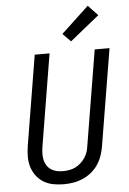

<svg xmlns="http://www.w3.org/2000/svg" viewBox="-64 -1030 728 1084"><g transform="rotate(-5 300.0 -488.0)"><path d="M254 8Q223 8 194 2.5Q165 -3 140.5 -17.5Q116 -32 98.5 -55Q81 -78 72.5 -105.5Q64 -133 64 -163.5Q64 -194 69 -225L153 -735H237L151 -213Q148 -194 147.5 -175.5Q147 -157 150.5 -140Q154 -123 163.5 -108Q173 -93 187 -83.5Q201 -74 218.5 -70Q236 -66 255 -66Q272 -66 290 -69Q308 -72 324.5 -80Q341 -88 355 -100.5Q369 -113 380 -129Q391 -145 396.5 -162.5Q402 -180 404 -197L493 -735H577L486 -185Q482 -159 472.5 -132.5Q463 -106 447.5 -83Q432 -60 409 -41.5Q386 -23 360.5 -12Q335 -1 307.5 3.5Q280 8 254 8ZM364 -792 319 -838 475 -984 530 -926Z"/></g></svg>

Font: Iosevka Extended Oblique
Style: Regular
Weight: 400
Width: 7
Italic angle: -9°
Monospace: yes
Designer: Belleve Invis
Foundry: Belleve Invis
Version: Version 32.0.1; ttfautohint (v1.8.4)